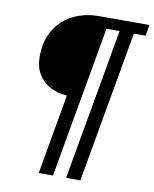

<svg xmlns="http://www.w3.org/2000/svg" viewBox="-93 -756 798 995"><g transform="rotate(10 306.0 -258.5)"><path d="M180 169 254 -252Q206 -254 166.5 -274.5Q127 -295 103.5 -333.5Q80 -372 80 -428Q80 -490 100.5 -538Q121 -586 157.5 -619Q194 -652 242 -669Q290 -686 346 -686H612L602 -628H540L399 169H324L465 -628H396L255 169Z"/></g></svg>

Font: Archivo SemiBold Medium
Style: Italic
Weight: 500
Italic angle: -10°
Version: Version 2.001